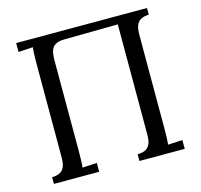

<svg xmlns="http://www.w3.org/2000/svg" viewBox="-102 -811 964 922"><g transform="rotate(-15 380.0 -350.0)"><path d="M705.6 -667Q677.7 -666 663.3 -656.5Q648.9 -647 643.1 -630.9Q637.2 -614.7 637 -592.8Q636.7 -570.8 636.7 -543.9V-119.1Q636.7 -65.4 633.8 -40L705.6 -43.9V0H480.5V-33.2Q508.8 -34.2 523.2 -43.5Q537.6 -52.7 543.5 -68.8Q549.3 -85 549.6 -107.2Q549.8 -129.4 549.8 -155.8V-660.6L277.8 -657.2Q256.3 -656.2 243.7 -650.1Q231 -644 223.9 -633.8Q216.8 -623.5 214.4 -609.1Q211.9 -594.7 211.4 -577.1V-119.1Q211.4 -91.8 210.7 -72.3Q210 -52.7 208 -40L280.3 -43.9V0H55.2V-33.2Q83.5 -34.2 97.7 -43.5Q111.8 -52.7 117.7 -68.8Q123.5 -85 123.8 -107.2Q124 -129.4 124 -155.8V-587.9Q124 -608.4 124.8 -626.7Q125.5 -645 127.4 -660.2L55.2 -655.8V-700.2H705.6Z"/></g></svg>

Font: Parastoo FD
Style: FD
Weight: 400
Foundry: Saber Rastikerdar (saber.rastikerdar@gmail.com)
Version: Version 2.0.1